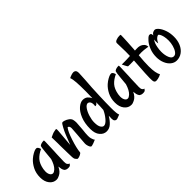

<svg xmlns="http://www.w3.org/2000/svg" viewBox="33 -1322 1997 1997"><g transform="rotate(-45 1031.0 -324.0)"><path d="M20.5 -135.7Q20.5 -197.3 44.9 -245.6Q69.3 -293.9 104.5 -325.2Q128.9 -346.7 153.3 -359.9Q177.7 -373 190.4 -376Q196.3 -377.9 205.1 -377.9Q216.8 -377.9 222.7 -369.1L227.5 -362.3Q233.4 -352.5 237.3 -337.9Q183.6 -313.5 150.9 -276.9Q118.2 -240.2 106.4 -172.9Q103.5 -155.3 103.5 -139.6Q103.5 -109.4 115.2 -89.8Q127 -70.3 146.5 -70.3Q162.1 -70.3 183.6 -89.8Q216.8 -121.1 237.3 -189.5Q242.2 -249 246.1 -282.2L252 -333Q252.9 -342.8 254.9 -349.1Q256.8 -355.5 257.8 -360.4Q262.7 -368.2 275.9 -373Q289.1 -377.9 302.7 -379.4Q316.4 -380.9 320.3 -379.9Q322.3 -377.9 322.3 -357.4Q322.3 -331.1 317.4 -223.6L315.4 -188.5Q311.5 -92.8 311.5 -75.2Q311.5 -57.6 313.5 -49.8Q314.5 -43 319.3 -37.1Q327.1 -23.4 340.8 -22.5Q332 -6.8 327.1 -3.9L320.3 0Q311.5 2.9 293.9 2.9Q276.4 2.9 259.8 -7.8Q252.9 -12.7 249 -22.5Q239.3 -37.1 235.4 -81.1Q210.9 -28.3 170.9 -9.8Q147.5 2.9 126 2.9Q81.1 2.9 50.8 -35.2Q20.5 -73.2 20.5 -135.7Z M612.3 -1Q605.5 -12.7 600.6 -38.1Q599.6 -42 599.6 -54.7Q599.6 -67.4 605.5 -133.8L607.4 -156.2L609.4 -179.7Q615.2 -253.9 615.2 -264.6Q615.2 -289.1 602.5 -298.8Q594.7 -305.7 589.8 -298.8Q564.5 -268.6 534.2 -175.8Q503.9 -83 499 -26.4Q498 -17.6 476.6 -6.8Q455.1 3.9 439.5 3.9Q432.6 3.9 429.7 1L417 -13.7Q407.2 -24.4 406.2 -48.8Q404.3 -82 404.3 -113.3L402.3 -215.8V-254.9L400.4 -344.7Q416 -353.5 436.5 -361.3Q445.3 -365.2 453.1 -367.2Q470.7 -372.1 485.4 -374H488.3Q497.1 -374 498 -367.2V-362.3L497.1 -338.9L492.2 -280.3L481.4 -152.3L502.9 -207Q508.8 -224.6 516.6 -242.2L527.3 -268.6Q537.1 -293.9 558.1 -333Q579.1 -372.1 587.9 -376Q594.7 -379.9 617.2 -373Q639.6 -366.2 661.1 -350.6Q682.6 -335 687.5 -314.5Q692.4 -294.9 692.4 -270.5Q692.4 -251 685.5 -175.8Q678.7 -121.1 678.7 -88.9Q678.7 -64.5 682.6 -51.8Q684.6 -42 688.5 -34.2Q693.4 -17.6 701.2 -10.7Q670.9 2.9 663.1 4.9L640.6 11.7L629.9 13.7Q620.1 13.7 612.3 -1Z M746.1 -123Q746.1 -207 771 -268.1Q795.9 -329.1 833 -360.8Q870.1 -392.6 904.3 -392.6Q936.5 -392.6 957 -375.5Q977.5 -358.4 988.3 -334L990.2 -429.7Q990.2 -514.6 986.8 -566.4Q983.4 -618.2 972.7 -644.5Q992.2 -655.3 1017.6 -662.1Q1028.3 -665 1036.1 -665Q1075.2 -665 1075.2 -620.1Q1075.2 -599.6 1070.3 -523.4Q1061.5 -418 1057.6 -298.8Q1053.7 -202.1 1053.7 -125Q1053.7 -35.2 1065.4 -16.6L1021.5 0Q1015.6 2 1010.7 2Q997.1 2 987.8 -8.3Q978.5 -18.6 978.5 -43Q978.5 -53.7 979.5 -60.5V-84Q952.1 -38.1 920.9 -10.7Q889.6 16.6 850.6 16.6Q807.6 16.6 776.9 -20Q746.1 -56.6 746.1 -123ZM982.4 -167 985.4 -220.7 986.3 -276.4Q968.8 -248 950.2 -253.9L952.1 -277.3Q952.1 -307.6 937.5 -322.3Q929.7 -330.1 917 -332Q894.5 -332 872.6 -300.8Q850.6 -269.5 836.9 -224.1Q823.2 -178.7 823.2 -142.6Q823.2 -87.9 838.9 -66.4Q853.5 -44.9 871.1 -44.9Q897.5 -44.9 931.2 -85Q964.8 -125 982.4 -167Z M1121.1 -135.7Q1121.1 -197.3 1145.5 -245.6Q1169.9 -293.9 1205.1 -325.2Q1229.5 -346.7 1253.9 -359.9Q1278.3 -373 1291 -376Q1296.9 -377.9 1305.7 -377.9Q1317.4 -377.9 1323.2 -369.1L1328.1 -362.3Q1334 -352.5 1337.9 -337.9Q1284.2 -313.5 1251.5 -276.9Q1218.8 -240.2 1207 -172.9Q1204.1 -155.3 1204.1 -139.6Q1204.1 -109.4 1215.8 -89.8Q1227.5 -70.3 1247.1 -70.3Q1262.7 -70.3 1284.2 -89.8Q1317.4 -121.1 1337.9 -189.5Q1342.8 -249 1346.7 -282.2L1352.5 -333Q1353.5 -342.8 1355.5 -349.1Q1357.4 -355.5 1358.4 -360.4Q1363.3 -368.2 1376.5 -373Q1389.6 -377.9 1403.3 -379.4Q1417 -380.9 1420.9 -379.9Q1422.9 -377.9 1422.9 -357.4Q1422.9 -331.1 1418 -223.6L1416 -188.5Q1412.1 -92.8 1412.1 -75.2Q1412.1 -57.6 1414.1 -49.8Q1415 -43 1419.9 -37.1Q1427.7 -23.4 1441.4 -22.5Q1432.6 -6.8 1427.7 -3.9L1420.9 0Q1412.1 2.9 1394.5 2.9Q1377 2.9 1360.4 -7.8Q1353.5 -12.7 1349.6 -22.5Q1339.8 -37.1 1335.9 -81.1Q1311.5 -28.3 1271.5 -9.8Q1248 2.9 1226.6 2.9Q1181.6 2.9 1151.4 -35.2Q1121.1 -73.2 1121.1 -135.7Z M1558.6 -26.4Q1557.6 -37.1 1557.6 -60.5Q1557.6 -107.4 1567.4 -244.1L1571.3 -305.7L1513.7 -304.7Q1487.3 -304.7 1485.4 -305.7Q1483.4 -306.6 1478.5 -314.5Q1475.6 -318.4 1468.8 -332Q1464.8 -338.9 1452.1 -365.2H1493.2L1533.2 -366.2L1575.2 -368.2L1576.2 -434.6L1575.2 -476.6L1574.2 -517.6Q1574.2 -545.9 1573.2 -558.6Q1573.2 -576.2 1597.2 -585.4Q1621.1 -594.7 1645.5 -594.7Q1663.1 -594.7 1663.1 -589.8L1662.1 -547.9L1659.2 -486.3L1657.2 -456.1L1653.3 -389.6L1651.4 -371.1L1674.8 -372.1Q1704.1 -374 1724.6 -367.2Q1745.1 -360.4 1760.7 -344.7Q1778.3 -327.1 1778.3 -300.8Q1759.8 -304.7 1722.7 -308.6Q1701.2 -310.5 1684.6 -310.5Q1668.9 -310.5 1645.5 -308.6Q1636.7 -216.8 1636.7 -154.3Q1636.7 -50.8 1662.1 -13.7Q1644.5 -1 1612.3 5.9Q1599.6 8.8 1586.9 8.8Q1559.6 8.8 1558.6 -26.4Z M1759.8 -164.1Q1759.8 -221.7 1778.3 -267.6Q1796.9 -313.5 1821.3 -341.8Q1845.7 -370.1 1864.3 -378.9Q1870.1 -380.9 1873 -380.9Q1875 -380.9 1886.7 -377.9Q1892.6 -376 1893.6 -372.1Q1897.5 -363.3 1898.4 -346.7Q1908.2 -367.2 1926.8 -374Q1939.5 -378.9 1949.2 -378.9Q1965.8 -378.9 1987.8 -353.5Q2009.8 -328.1 2025.4 -283.7Q2041 -239.3 2041 -185.5Q2041 -128.9 2021.5 -84.5Q2002 -40 1966.8 -14.6Q1931.6 10.7 1886.7 10.7Q1852.5 10.7 1823.2 -12.2Q1793.9 -35.2 1776.9 -75.7Q1759.8 -116.2 1759.8 -164.1ZM1973.6 -196.3Q1973.6 -232.4 1967.3 -259.3Q1960.9 -286.1 1952.1 -300.8Q1943.4 -315.4 1935.5 -315.4Q1925.8 -313.5 1916 -306.6Q1891.6 -290 1876 -252L1874 -262.7Q1872.1 -272.5 1872.1 -286.1L1874 -311.5Q1851.6 -284.2 1841.8 -229.5Q1835.9 -199.2 1835.9 -168Q1835.9 -117.2 1851.6 -79.6Q1867.2 -42 1895.5 -42Q1918.9 -42 1936.5 -66.4Q1954.1 -90.8 1963.9 -127Q1973.6 -163.1 1973.6 -196.3Z"/></g></svg>

Font: BKP Parklife Text
Style: Regular
Weight: 400
Designer: Font Diner, Inc.; LA MECHKY PLUS GmbH
Foundry: Font Diner, Inc.; LA MECHKY PLUS GmbH
Version: Version 1.007